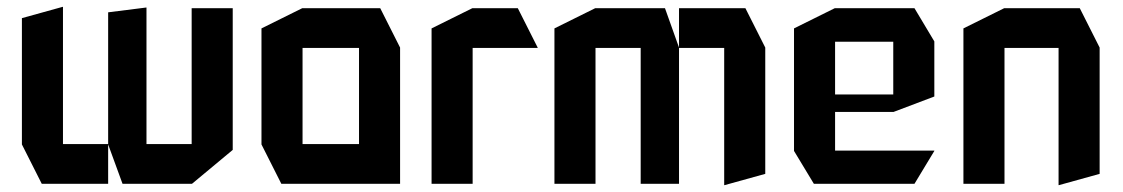

<svg xmlns="http://www.w3.org/2000/svg" viewBox="-20 -537 3281 561"><path d="M540 0V-513H660V-99L541 0ZM102 0 44 -115V-116H296V0ZM44 -116V-484L163 -517H164V-116ZM338 0 296 -115V-116H540V0ZM296 -116V-501L407 -515H408V-116Z M864 -397V-513H1091L1149 -398V-397ZM802 0 744 -115V-116H1029V0ZM744 -116V-454L863 -513H864V-116ZM1029 0V-397H1149V0Z M1241 0V-454L1360 -513H1361V0ZM1361 -397V-513H1493L1551 -398V-397Z M1600 0V-454L1719 -513H1720V0ZM1852 0V-397H1964V0ZM1720 -397V-513H1923L1964 -398V-397ZM2096 4V-397H2216V-29L2097 4ZM1964 -397V-513H2158L2216 -398V-397Z M2358 0 2300 -96V-97H2710V-96L2652 0ZM2300 -97V-454L2419 -513H2420V-97ZM2420 -210V-261H2590V-210ZM2420 -415V-513H2652L2710 -416V-415ZM2590 -210V-415H2710V-255L2591 -210Z M2795 0V-454L2914 -513H2915V0ZM3073 4V-397H3193V-29L3074 4ZM2915 -397V-513H3135L3193 -398V-397Z"/></svg>

Font: Foldit Medium
Style: Regular
Weight: 500
Version: Version 1.003